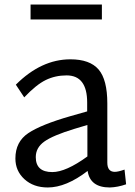

<svg xmlns="http://www.w3.org/2000/svg" viewBox="-20 -814 595 848"><path d="M430 -794V-728H115V-794ZM530 -65 537 0Q500 13 465 14Q378 14 367 -59Q272 14 191 14Q128 14 88 -22.5Q48 -59 48 -114Q48 -188 105 -226Q162 -264 291 -301L365 -322V-361Q365 -481 274 -481Q224 -481 182 -460.5Q140 -440 87 -384L50 -440Q162 -552 291 -552Q377 -552 415.5 -507Q454 -462 454 -357V-96Q454 -55 487 -55Q502 -55 530 -65ZM138 -120Q138 -54 211 -54Q271 -54 366 -123V-262L309 -245Q214 -216 176 -189Q138 -162 138 -120Z"/></svg>

Font: Martel Sans
Style: Regular
Weight: 400
Designer: Dan Reynolds and Mathieu Réguer
Foundry: Dan Reynolds and Mathieu Réguer
Version: Version 1.001;PS 001.001;hotconv 1.0.70;makeotf.lib2.5.58329